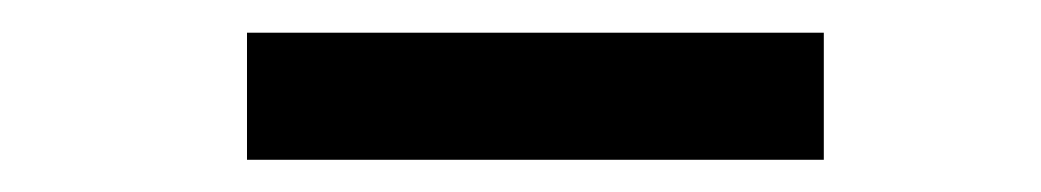

<svg xmlns="http://www.w3.org/2000/svg" viewBox="-20 -731 640 118"><path d="M486.3 -632.8V-710.9H131.8V-632.8Z"/></svg>

Font: Roboto Mono SemiBold
Style: Regular
Weight: 600
Monospace: yes
Designer: Google
Version: Version 3.000